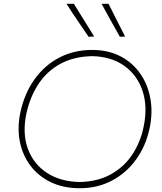

<svg xmlns="http://www.w3.org/2000/svg" viewBox="-20 -990 859 1019"><path d="M403 9Q316.5 9 250 -23Q183.5 -55 141.5 -110.8Q99.5 -166.5 85.2 -239Q71 -311.5 88 -393Q110 -495 163.5 -569.5Q217 -644 295 -684.5Q373 -725 469 -725Q554 -725 618.8 -691.5Q683.5 -658 724.2 -599.5Q765 -541 778.2 -466.2Q791.5 -391.5 774 -309Q754 -215 702 -143.2Q650 -71.5 573.5 -31.2Q497 9 403 9ZM403 -24Q498.5 -26 568.5 -65Q638.5 -104 682 -169.5Q725.5 -235 742 -316Q764.5 -422.5 736.8 -506.8Q709 -591 639.8 -640.5Q570.5 -690 469 -692Q371.5 -690 300.5 -651.2Q229.5 -612.5 184.5 -544.5Q139.5 -476.5 120 -387Q98 -282 127.8 -200.8Q157.5 -119.5 228.8 -72.8Q300 -26 403 -24ZM450 -795Q421 -838.5 391 -881.8Q361 -925 333 -970H372Q397.5 -929.5 425 -884.5Q452.5 -839.5 480 -796ZM616 -795Q591.5 -838.5 567 -882.5Q542.5 -926.5 519 -970H556Q577 -929.5 599 -884.5Q621 -839.5 644 -796Z"/></svg>

Font: Commissioner Flair Thin
Style: Italic
Weight: 100
Italic angle: -12°
Designer: Kostas Bartsokas
Foundry: Kostas Bartsokas
Version: Version 1.000; ttfautohint (v1.8.3)